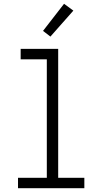

<svg xmlns="http://www.w3.org/2000/svg" viewBox="-20 -993 540 1013"><path d="M75 0V-55H227V-680H89V-735H287V-55H425V0ZM246 -800 207 -830 318 -973 367 -937Z"/></svg>

Font: Iosevka Fixed Light
Style: Regular
Weight: 300
Monospace: yes
Designer: Belleve Invis
Foundry: Belleve Invis
Version: Version 32.3.0